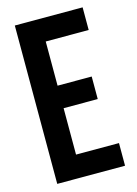

<svg xmlns="http://www.w3.org/2000/svg" viewBox="-109 -760 586 820"><g transform="rotate(-15 184.0 -350.0)"><path d="M149.9 -600.1V-404.8H300.8V-305.2H149.9V-100.1H339.8V0H40V-700.2H339.8V-600.1Z"/></g></svg>

Font: VL Bebas Neue Bold
Style: Regular
Weight: 700
Designer: Ryoichi Tsunekawa
Foundry: Ryoichi Tsunekawa
Version: Version 1.300